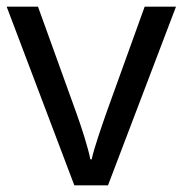

<svg xmlns="http://www.w3.org/2000/svg" viewBox="-20 -556 548 576"><path d="M203 0H304L508 -536H414L300 -220C285 -177 262 -111 255 -78H251C245 -111 224 -176 208 -220L94 -536H0Z"/></svg>

Font: Noto Sans Runic
Style: Regular
Weight: 400
Designer: Monotype Design Team
Foundry: Monotype Imaging Inc.
Version: Version 2.002